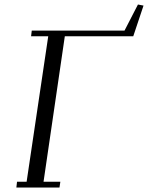

<svg xmlns="http://www.w3.org/2000/svg" viewBox="-20 -839 662 859"><path d="M53.2 0 56.2 -25.9H99.1L195.8 -676.8H119.1L122.1 -702.1H537.1L597.2 -818.8L622.1 -814L576.2 -676.8H270L174.8 -25.9H250L246.1 0Z"/></svg>

Font: Dehuti Alt
Style: Italic
Weight: 400
Version: Version 1.2